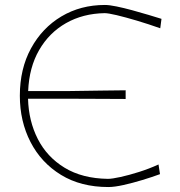

<svg xmlns="http://www.w3.org/2000/svg" viewBox="-20 -745 726 774"><path d="M417 9Q306 9 226 -40Q146 -89 103 -172.5Q60 -256 60 -359Q60 -467.5 105 -550Q150 -632.5 227.5 -678.8Q305 -725 403 -725Q420.5 -725 449.8 -719Q479 -713 512.8 -703.8Q546.5 -694.5 578 -685.2Q609.5 -676 631 -669L626 -631Q578 -648 531.8 -661.8Q485.5 -675.5 450.8 -683.8Q416 -692 402 -692Q314.5 -690.5 246.2 -651.8Q178 -613 137.8 -543.2Q97.5 -473.5 93.5 -378H261.5Q333 -379 385.5 -379.8Q438 -380.5 486.5 -381V-346Q435 -346.5 383 -346.5Q331 -346.5 260.5 -347H93Q95.5 -257 132.5 -184.5Q169.5 -112 240.5 -68.8Q311.5 -25.5 415 -24Q431.5 -24 465.8 -31.5Q500 -39 541 -52Q582 -65 619 -82L625 -43Q594 -31.5 554.5 -19.5Q515 -7.5 478 0.8Q441 9 417 9Z"/></svg>

Font: Commissioner Loud Thin
Style: Regular
Weight: 100
Designer: Kostas Bartsokas
Foundry: Kostas Bartsokas
Version: Version 1.000; ttfautohint (v1.8.3)